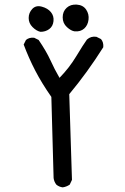

<svg xmlns="http://www.w3.org/2000/svg" viewBox="-20 -807 540 827"><path d="M250 0Q234.4 -2 222.7 -11.7Q212.9 -24.4 210.9 -40L201.2 -389.6Q160.2 -448.2 131.8 -502.9Q103.5 -557.6 82 -615.2L91.8 -634.8Q105.5 -646.5 127 -644.5L146.5 -634.8Q179.7 -585.9 197.3 -547.4Q214.8 -508.8 236.3 -471.7Q278.3 -514.6 308.6 -564.9Q338.9 -615.2 354.5 -636.7Q372.1 -652.3 395.5 -648.4L415 -638.7Q426.8 -625 424.8 -603.5Q356.4 -495.1 278.3 -401.4L290 -32.2L280.3 -11.7Q265.6 -2 250 0ZM154.3 -669.9Q136.7 -673.8 120.1 -690.4Q103.5 -707 103.5 -729.5Q103.5 -752 119.1 -768.6Q134.8 -785.2 160.2 -778.3Q185.5 -771.5 199.2 -754.9Q212.9 -738.3 210.4 -715.8Q208 -693.4 191.9 -681.6Q175.8 -669.9 154.3 -669.9ZM301.8 -671.9Q286.1 -673.8 268.1 -690.4Q250 -707 250 -732.4Q250 -757.8 267.1 -773.4Q284.2 -789.1 311 -787.1Q337.9 -785.2 351.1 -765.6Q364.3 -746.1 361.3 -722.2Q358.4 -698.2 342.8 -684.1Q327.1 -669.9 301.8 -671.9Z"/></svg>

Font: JasonHandwriting1
Style: Regular
Weight: 400
Version: Version 1.48.20